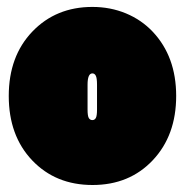

<svg xmlns="http://www.w3.org/2000/svg" viewBox="-20 -592 526 546"><path d="M242.7 -572.3Q139.2 -572.3 72 -502.2Q4.9 -432.1 4.9 -319.1Q4.9 -206.1 71.5 -136Q138.2 -65.9 243.2 -65.9Q348.1 -65.9 414.6 -136.5Q481 -207 481 -319.1Q481 -431.2 414.1 -502Q382.3 -535.6 338.1 -554Q293.9 -572.3 242.7 -572.3ZM255.9 -280.3Q255.9 -262.2 252.4 -256.3Q249 -250.5 242.7 -250.5Q236.3 -250.5 232.7 -256.1Q229 -261.7 229 -280.8V-351.1Q229 -383.3 242.7 -383.3Q249 -383.3 252.4 -376.7Q255.9 -370.1 255.9 -351.1Z"/></svg>

Font: Friends & Family
Style: Regular
Weight: 400
Designer: Sarang Kulkarni, Maithili Shingre, Noopur Datye
Foundry: Ek Type
Version: Version 1.000;hotconv 1.0.117;makeotfexe 2.5.65602